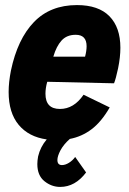

<svg xmlns="http://www.w3.org/2000/svg" viewBox="-20 -542 506 756"><path d="M454 -354Q454 -317 445 -273Q436 -231 429 -214L166 -220Q159 -195 159 -173Q159 -113 216 -113Q271 -113 309 -169L412 -119Q379 -62 340.5 -33Q302 -4 255 5Q231 26 218 50Q206 73 206 88Q206 108 224 108Q237 108 251.5 99Q266 90 276 76L319 137Q276 194 217 194Q183 194 155 171.5Q127 149 127 104Q127 91 130 74Q139 36 164 7Q93 -3 53.5 -50.5Q14 -98 14 -180Q14 -218 23 -264Q49 -388 113.5 -455Q178 -522 283 -522Q368 -522 411 -478Q454 -434 454 -354ZM190 -319H315Q321 -342 321 -360Q321 -405 278 -405Q243 -405 222.5 -382.5Q202 -360 190 -319Z"/></svg>

Font: Decalotype ExtraBold Italic
Style: Regular
Weight: 800
Italic angle: -12°
Designer: Alfredo Marco Pradil
Foundry: Alfredo Marco Pradil
Version: Version 1.0